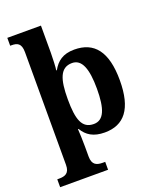

<svg xmlns="http://www.w3.org/2000/svg" viewBox="-177 -866 999 1212"><g transform="rotate(-20 322.5 -260.0)"><path d="M13 240H335V187H319C279 187 248 177 248 119V53C248 19 246 -46 244 -66H248C277 -17 321 12 397 12C527 12 598 -73 598 -266C598 -460 526 -546 393 -546C316 -546 275 -513 246 -461H242C245 -477 248 -539 248 -576V-760H22V-707H30C68 -707 96 -698 96 -637V120C96 177 65 187 25 187H13ZM350 -62C271 -62 248 -128 248 -266C248 -398 271 -471 351 -471C417 -471 444 -398 444 -265C444 -129 417 -62 350 -62Z"/></g></svg>

Font: Noto Serif Malayalam
Style: Bold
Weight: 700
Designer: Indian type Foundry, Jelle Bosma, Monotype Design Team
Foundry: Monotype Imaging Inc.
Version: Version 2.104